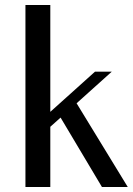

<svg xmlns="http://www.w3.org/2000/svg" viewBox="-20 -746 530 766"><path d="M180.7 -726.1V-299.8L358.9 -460H425.8L285.6 -334L489.7 0H386.7L221.7 -276.9L180.7 -240.2V0H81.5V-726.1Z"/></svg>

Font: Federov2
Style: Regular
Weight: 400
Designer: Olexa M. Volochay | Cyreal.org
Foundry: Olexa M. Volochay | Cyreal.org
Version: Version 1.000